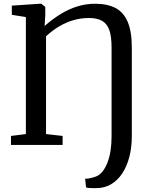

<svg xmlns="http://www.w3.org/2000/svg" viewBox="-20 -773 788 1024"><path d="M439 226.5 434 180Q441 181 456.5 178.2Q472 175.5 489 169.5Q510.5 162 526.5 142Q542.5 122 553.5 93.2Q564.5 64.5 569.8 29.2Q575 -6 575 -44.5V-521Q575 -579 562.8 -613.2Q550.5 -647.5 523.8 -662.2Q497 -677 454 -677Q411 -677 371 -665.2Q331 -653.5 294.8 -631.8Q258.5 -610 225.5 -579.5V-58L314 -48V0H38.5V-48L118 -58V-682L43 -694V-743L192.5 -753H200.5L221.5 -736V-694L218 -634.5Q262 -673 305.8 -699.5Q349.5 -726 394.8 -739.5Q440 -753 487.5 -753Q552.5 -753 595.8 -730.5Q639 -708 661 -656.5Q683 -605 683 -518.5V-47.5Q683 12.5 670 63.2Q657 114 632.2 151.5Q607.5 189 572.2 209.8Q537 230.5 491.5 230.5Q477 230.5 461.8 230Q446.5 229.5 439 226.5Z"/></svg>

Font: Merriweather 24pt
Style: Regular
Weight: 400
Designer: Eben Sorkin
Foundry: Eben Sorkin
Version: Version 2.100